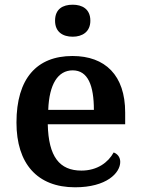

<svg xmlns="http://www.w3.org/2000/svg" viewBox="-20 -786 598 816"><path d="M289 -630C329 -630 364 -650 364 -698C364 -748 329 -766 289 -766C247 -766 214 -748 214 -698C214 -650 247 -630 289 -630ZM299 10C433 10 491 -51 491 -98C491 -119 478 -133 463 -138C440 -96 394 -61 326 -61C233 -61 186 -120 183 -258H512V-308C512 -466 427 -548 288 -548C136 -548 50 -452 50 -265C50 -91 138 10 299 10ZM379 -319H185C189 -428 226 -487 289 -487C354 -487 379 -422 379 -319Z"/></svg>

Font: Noto Serif Devanagari SemiBold
Style: Regular
Weight: 600
Designer: Universal Thirst, Indian Type Foundry and the Monotype Design Team
Foundry: Monotype Imaging Inc.
Version: Version 2.004